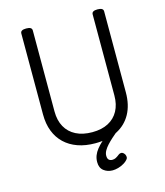

<svg xmlns="http://www.w3.org/2000/svg" viewBox="-162 -1055 1221 1422"><g transform="rotate(-15 448.5 -344.5)"><path d="M451 19Q376 19 317 -2Q258 -23 216.5 -62.5Q175 -102 153 -158.5Q131 -215 131 -287V-908Q131 -922 142 -928.5Q153 -935 175 -935Q197 -935 208 -928.5Q219 -922 219 -908V-287Q219 -218 246.5 -168.5Q274 -119 326 -92.5Q378 -66 451 -66Q523 -66 573.5 -92.5Q624 -119 651 -168.5Q678 -218 678 -287V-908Q678 -922 689 -928.5Q700 -935 722 -935Q766 -935 766 -908V-287Q766 -191 728.5 -122.5Q691 -54 620.5 -17.5Q550 19 451 19ZM523 246Q484 246 455.5 224Q427 202 427 158Q427 131 436 107.5Q445 84 462.5 62Q480 40 505.5 16.5Q531 -7 565 -33L627 -34V-25Q604 -6 582.5 13.5Q561 33 543.5 52Q526 71 515 90.5Q504 110 504 129Q504 151 514 160.5Q524 170 540 170Q555 170 567 164Q579 158 598 143Q605 138 615 137.5Q625 137 635 146Q645 156 647.5 169Q650 182 645 190Q633 207 611.5 220Q590 233 566.5 239.5Q543 246 523 246Z"/></g></svg>

Font: Playwrite DE Grund
Style: Regular
Weight: 400
Designer: Veronika Burian, José Scaglione
Foundry: TypeTogether
Version: Version 1.002